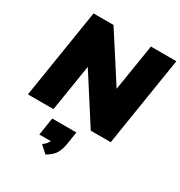

<svg xmlns="http://www.w3.org/2000/svg" viewBox="-225 -861 1235 1315"><g transform="rotate(30 392.5 -204.0)"><path d="M18 0 130 -705H288L525 -337L584 -705H785L673 0H515L279 -368L220 0ZM328 297 272 246Q288 235 298 223.5Q308 212 314 199H223L245 60H436L422 150Q415 199 397 233Q379 267 328 297Z"/></g></svg>

Font: Mulish ExtraBlack
Style: Italic
Weight: 1000
Italic angle: -9°
Designer: Vernon Adams
Foundry: Vernon Adams
Version: Version 3.603; ttfautohint (v1.8.3)